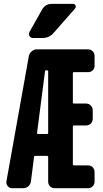

<svg xmlns="http://www.w3.org/2000/svg" viewBox="-20 -990 540 1010"><path d="M252.9 -969.7H363.3Q374 -969.7 377.4 -960.9Q380.9 -952.1 374 -944.3L261.7 -816.4Q238.3 -790 203.1 -790H153.3Q141.6 -790 135.3 -800.3Q128.9 -810.5 134.8 -821.3L201.2 -939.5Q218.8 -969.7 252.9 -969.7ZM233.4 -290V-615.2Q233.4 -620.1 227.5 -620.1H222.7Q216.8 -620.1 216.8 -615.2L174.8 -290Q174.8 -285.2 179.7 -285.2H227.5Q233.4 -285.2 233.4 -290ZM443.4 -730.5Q458 -730.5 467.8 -720.2Q477.5 -710 477.5 -695.3V-644.5Q477.5 -629.9 467.8 -620.1Q458 -610.4 443.4 -610.4H368.2Q363.3 -610.4 363.3 -605.5V-450.2Q363.3 -445.3 368.2 -445.3H432.6Q447.3 -445.3 457.5 -435.1Q467.8 -424.8 467.8 -410.2V-365.2Q467.8 -350.6 458 -340.3Q448.2 -330.1 432.6 -330.1H368.2Q363.3 -330.1 363.3 -325.2V-125Q363.3 -120.1 368.2 -120.1H443.4Q458 -120.1 467.8 -109.9Q477.5 -99.6 477.5 -85V-35.2Q477.5 -20.5 467.8 -10.3Q458 0 443.4 0H267.6Q252.9 0 243.2 -9.8Q233.4 -19.5 233.4 -35.2V-165Q233.4 -169.9 227.5 -169.9H165Q159.2 -169.9 159.2 -165L142.6 -35.2Q140.6 -20.5 129.4 -10.3Q118.2 0 102.5 0H43Q30.3 0 21 -10.7Q11.7 -21.5 13.7 -35.2L131.8 -695.3Q134.8 -710 147 -720.2Q159.2 -730.5 172.9 -730.5Z"/></svg>

Font: Rounded-L Mgen+ 1m bold
Style: Bold
Weight: 700
Designer: [Source Han Sans]
Ryoko NISHIZUKA  (kana & ideographs); Paul D. Hunt (Latin, Greek & Cyrillic); Wenlong ZHANG  (bopomofo
Version: Version 1.059.20150602